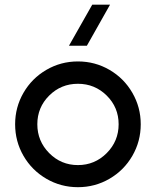

<svg xmlns="http://www.w3.org/2000/svg" viewBox="-20 -776 654 806"><path d="M269.5 -584 367.2 -756.3H441.9L344.7 -584ZM570.8 -254.4Q570.8 -182.6 535.6 -121.8Q500.5 -61 439.7 -25.6Q378.9 9.8 307.1 9.8Q235.4 9.8 174.6 -25.6Q113.8 -61 78.6 -121.8Q43.5 -182.6 43.5 -254.4Q43.5 -325.7 78.6 -386.5Q113.8 -447.3 174.6 -482.7Q235.4 -518.1 307.1 -518.1Q378.9 -518.1 439.7 -482.7Q500.5 -447.3 535.6 -386.5Q570.8 -325.7 570.8 -254.4ZM428 -133.3Q478 -183.6 478 -254.4Q478 -325.2 428 -374.8Q377.9 -424.3 307.1 -424.3Q236.3 -424.3 186.5 -374.8Q136.7 -325.2 136.7 -254.4Q136.7 -183.6 186.5 -133.3Q236.3 -83 307.1 -83Q377.9 -83 428 -133.3Z"/></svg>

Font: Basically A Sans Serif Medium
Style: Regular
Weight: 500
Designer: Hyung-Suk Kim
Foundry: Mental Design
Version: 1.000